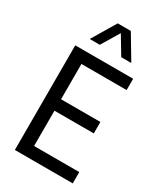

<svg xmlns="http://www.w3.org/2000/svg" viewBox="-241 -1096 1024 1192"><g transform="rotate(30 271.0 -500.0)"><path d="M282 -957 359 -829H431L329 -1000H235L133 -829H205ZM490 -669V-750H75V0H490V-81H166V-334H448V-416H166V-669Z"/></g></svg>

Font: Orkney
Style: Regular
Weight: 400
Designer: Samuel Oakes and Alfredo Marco Pradil
Foundry: Alfredo Marco Pradil
Version: 1.0; ttfautohint (v1.5)